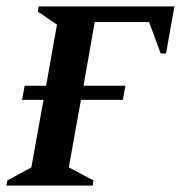

<svg xmlns="http://www.w3.org/2000/svg" viewBox="-27 -580 568 600"><path d="M-7 0 -4 -16 71 -57 109 -268H42L50 -312H117L151 -503L91 -544L94 -560H518L492 -413H475L439 -511H269L234 -312H365L357 -268H226L188 -57L265 -16L263 0Z"/></svg>

Font: Spectral SC SemiBold
Style: Italic
Weight: 600
Italic angle: -10°
Designer: Jean-Baptiste Levee
Foundry: Production Type
Version: Version 2.001